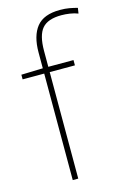

<svg xmlns="http://www.w3.org/2000/svg" viewBox="-118 -820 574 876"><g transform="rotate(-15 169.5 -382.5)"><path d="M258 -503H139V0H113V-503H11V-525L113 -528V-603Q113 -681 146.5 -723Q180 -765 257 -765Q282 -765 301 -761.5Q320 -758 339 -753L335 -727Q317 -734 296.5 -737Q276 -740 257 -740Q193 -740 166 -708.5Q139 -677 139 -603V-528H258Z"/></g></svg>

Font: Noto Sans Khmer UI Thin
Style: Regular
Weight: 100
Designer: Danh Hong and the Monotype Design Team
Foundry: Monotype Imaging Inc.
Version: Version 2.002; ttfautohint (v1.8.4.7-5d5b)